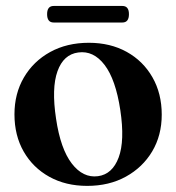

<svg xmlns="http://www.w3.org/2000/svg" viewBox="-20 -612 591 644"><path d="M278 -468.5Q350 -468.5 405 -438Q460 -407.5 491.2 -353Q522.5 -298.5 522.5 -227.5Q522.5 -158 490.5 -104.2Q458.5 -50.5 402.2 -19.5Q346 11.5 272.5 11.5Q200.5 11.5 145.5 -19Q90.5 -49.5 59.5 -103.5Q28.5 -157.5 28.5 -228.5Q28.5 -298 60.2 -352.2Q92 -406.5 148.2 -437.5Q204.5 -468.5 278 -468.5ZM308.5 -21Q357 -27.5 378 -83.8Q399 -140 383.5 -243Q368 -345.5 330.8 -394.2Q293.5 -443 242.5 -436Q193 -429.5 172.8 -373Q152.5 -316.5 168 -214Q183 -112.5 220.8 -63.5Q258.5 -14.5 308.5 -21ZM138 -564.5Q138 -592 160 -592H390.5Q412.5 -592 412.5 -564.5Q412.5 -536.5 390.5 -536.5H160Q138 -536.5 138 -564.5Z"/></svg>

Font: Fraunces 72pt S000 SemiBold
Style: Regular
Weight: 600
Version: Version 1.000; ttfautohint (v1.8.3)